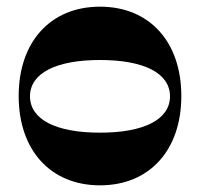

<svg xmlns="http://www.w3.org/2000/svg" viewBox="-20 -548 600 576"><path d="M280 8C428 8 524 -97 524 -260C524 -423 428 -528 280 -528C132 -528 36 -423 36 -260C36 -97 132 8 280 8ZM70 -259C70 -328 147 -368 280 -368C413 -368 490 -328 490 -259C490 -190 413 -150 280 -150C147 -150 70 -190 70 -259Z"/></svg>

Font: Ribes
Style: Bold
Weight: 900
Designer: Luigi Gorlero
Foundry: Collletttivo
Version: Version 2.100;Glyphs 3.1.2 (3151)